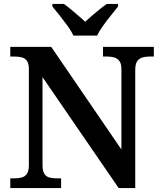

<svg xmlns="http://www.w3.org/2000/svg" viewBox="-20 -951 818 971"><path d="M32 0V-49H52Q73 -49 90 -53.5Q107 -58 116.5 -72.5Q126 -87 126 -117V-601Q126 -630 116 -643.5Q106 -657 90 -661Q74 -665 55 -665H32V-714H239L594 -195V-601Q594 -628 584.5 -641.5Q575 -655 559 -660Q543 -665 524 -665H501V-714H758V-665H734Q714 -665 698 -659.5Q682 -654 673 -640Q664 -626 664 -597V0H580L195 -561V-117Q195 -87 204 -72.5Q213 -58 229 -53.5Q245 -49 265 -49H289V0ZM351 -771Q341 -794 321.5 -820.5Q302 -847 281.5 -873Q261 -899 245 -918V-931H303Q319 -920 338 -904Q357 -888 376.5 -871.5Q396 -855 411 -841Q426 -855 445 -871.5Q464 -888 484 -904Q504 -920 520 -931H577V-918Q562 -899 541 -873Q520 -847 501 -820.5Q482 -794 471 -771Z"/></svg>

Font: Noto Serif Khmer SemiBold
Style: Regular
Weight: 600
Version: Version 2.003